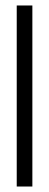

<svg xmlns="http://www.w3.org/2000/svg" viewBox="-20 -680 179 700"><path d="M41 0V-660H98V0Z"/></svg>

Font: Bricolage Grotesque 96pt Condensed ExtraLight
Style: Regular
Weight: 200
Width: 3
Designer: Mathieu Triay
Foundry: Atelier Triay
Version: Version 1.001; ttfautohint (v1.8.4.7-5d5b);gftools[0.9.33.de